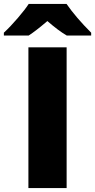

<svg xmlns="http://www.w3.org/2000/svg" viewBox="-67 -954 483 974"><path d="M395.5 -773.9H271.5Q230.5 -797.4 173.3 -847.2Q113.3 -795.9 78.6 -773.9H-47.4V-788.1Q-13.7 -819.3 23.9 -863.3Q61.5 -907.2 78.6 -934.1H270.5Q317.9 -865.7 395.5 -788.1ZM77.1 0V-713.9H271V0Z"/></svg>

Font: Open Sans Hebrew Extra Bold
Style: Regular
Weight: 800
Foundry: Ascender Corporation, Yanek Iontef
Version: Version 2.001;PS 002.001;hotconv 1.0.70;makeotf.lib2.5.58329